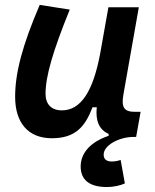

<svg xmlns="http://www.w3.org/2000/svg" viewBox="-20 -547 626 774"><path d="M411.1 207C436.5 207 464.4 201.2 483.4 192.4L466.3 97.7C455.6 101.6 442.9 104 430.2 104C409.2 104 397.9 94.7 397.9 76.2C397.9 39.1 459 4.9 519.5 4.9H528.8L546.9 -96.2H524.4C480 -96.2 468.3 -113.8 477.5 -166L539.6 -517.6H417L382.8 -325.2V-325.7C355 -181.2 307.1 -102.1 229.5 -102.1C187.5 -102.1 163.6 -126.5 163.6 -168.9C163.6 -239.7 193.4 -341.3 261.2 -508.3L140.1 -527.3C70.3 -364.3 41 -253.4 41 -156.7C41 -50.8 94.7 10.3 189 10.3C284.2 10.3 323.2 -36.6 353 -114.7H370.1C364.3 -59.6 379.9 -23.9 418 -7.3V0.5C342.3 25.9 305.2 71.8 305.2 124C305.2 178.7 341.3 207 411.1 207Z"/></svg>

Font: Cascadia Mono SemiBold
Style: Italic
Weight: 600
Italic angle: -10°
Monospace: yes
Designer: Aaron Bell
Foundry: Saja Typeworks
Version: Version 2404.023